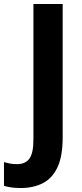

<svg xmlns="http://www.w3.org/2000/svg" viewBox="-90 -734 410 965"><path d="M14 211Q-12 211 -33 208Q-54 205 -70 200V81Q-56 85 -40 88Q-24 91 -5 91Q38 91 58 63Q78 35 78 -33V-714H225V-42Q225 51 199 106.5Q173 162 125.5 186.5Q78 211 14 211Z"/></svg>

Font: Noto Sans Khmer UI SemiCondensed
Style: Bold
Weight: 700
Width: 4
Designer: Danh Hong and the Monotype Design Team
Foundry: Monotype Imaging Inc.
Version: Version 2.002; ttfautohint (v1.8.4.7-5d5b)